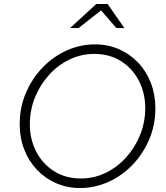

<svg xmlns="http://www.w3.org/2000/svg" viewBox="-20 -934 833 965"><path d="M382 11Q317 11 261.5 -13.5Q206 -38 165 -81.5Q124 -125 101.5 -183.5Q79 -242 79 -310Q79 -393 109.5 -465.5Q140 -538 193 -593.5Q246 -649 314.5 -680Q383 -711 458 -711Q523 -711 578.5 -686.5Q634 -662 675 -618.5Q716 -575 738.5 -516.5Q761 -458 761 -390Q761 -307 730.5 -234.5Q700 -162 647 -106.5Q594 -51 525.5 -20Q457 11 382 11ZM387 -37Q453 -37 511.5 -65.5Q570 -94 614.5 -143.5Q659 -193 684.5 -256.5Q710 -320 710 -391Q710 -465 678.5 -527Q647 -589 589.5 -626Q532 -663 453 -663Q387 -663 328.5 -634.5Q270 -606 225.5 -556.5Q181 -507 155.5 -443.5Q130 -380 130 -309Q130 -235 161.5 -173Q193 -111 251 -74Q309 -37 387 -37ZM332 -793 464 -914H521L605 -793H565L488 -882L375 -793Z"/></svg>

Font: Red Hat Text VF
Style: Italic
Weight: 300
Italic angle: -12°
Designer: Pentagram, MCKL
Foundry: Pentagram, MCKL
Version: Version 1.023